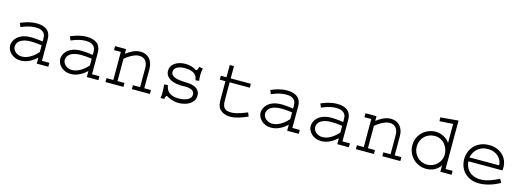

<svg xmlns="http://www.w3.org/2000/svg" viewBox="-5 -1417 6012 2222"><g transform="rotate(15 3000.5 -306.0)"><path d="M549.8 -46.9V0H411.1V-71.8Q396 -57.6 375.7 -42.5Q355.5 -27.3 331.5 -14.6Q307.6 -2 279.8 6.1Q252 14.2 221.2 14.2Q183.1 14.2 153.1 1.7Q123 -10.7 102.3 -30.5Q81.5 -50.3 70.3 -75Q59.1 -99.6 59.1 -123.5Q59.1 -145 69.1 -171.6Q79.1 -198.2 103.3 -221.9Q127.4 -245.6 168.2 -261.7Q209 -277.8 271 -277.8Q274.4 -277.8 288.1 -277.3Q301.8 -276.9 321.5 -275.4Q341.3 -273.9 364.7 -271.5Q388.2 -269 411.1 -265.1V-295.9Q411.1 -308.1 409.2 -326.2Q407.2 -344.2 396 -361.1Q384.8 -377.9 360.4 -389.9Q335.9 -401.9 291 -401.9Q277.3 -401.9 260 -400.1Q242.7 -398.4 221.4 -394Q200.2 -389.6 174.8 -381.3Q149.4 -373 119.1 -359.9L100.1 -404.8Q116.2 -412.1 136.7 -419.9Q157.2 -427.7 181.6 -434.6Q206.1 -441.4 233.9 -445.8Q261.7 -450.2 292 -450.2Q334.5 -450.2 363.5 -441.4Q392.6 -432.6 411.4 -418.7Q430.2 -404.8 440.2 -387.7Q450.2 -370.6 454.8 -353.3Q459.5 -335.9 460.2 -320.8Q460.9 -305.7 460.9 -295.9V-46.9ZM411.1 -219.2Q402.3 -220.7 388.9 -222.7Q375.5 -224.6 358.4 -226.1Q341.3 -227.5 321.5 -228.8Q301.8 -230 280.8 -230Q239.7 -230 211.2 -223.1Q182.6 -216.3 164.1 -205.8Q145.5 -195.3 135 -182.6Q124.5 -169.9 119.6 -158.4Q114.7 -147 113.8 -137.9Q112.8 -128.9 112.8 -126Q112.8 -107.4 121.6 -90.6Q130.4 -73.7 145.5 -61.3Q160.6 -48.8 180.7 -41.5Q200.7 -34.2 223.1 -34.2Q233.4 -34.2 252.2 -37.1Q271 -40 295.7 -50.5Q320.3 -61 349.9 -82Q379.4 -103 411.1 -139.2Z M1149.9 -46.9V0H1011.2V-71.8Q996.1 -57.6 975.8 -42.5Q955.6 -27.3 931.6 -14.6Q907.7 -2 879.9 6.1Q852.1 14.2 821.3 14.2Q783.2 14.2 753.2 1.7Q723.1 -10.7 702.4 -30.5Q681.6 -50.3 670.4 -75Q659.2 -99.6 659.2 -123.5Q659.2 -145 669.2 -171.6Q679.2 -198.2 703.4 -221.9Q727.5 -245.6 768.3 -261.7Q809.1 -277.8 871.1 -277.8Q874.5 -277.8 888.2 -277.3Q901.9 -276.9 921.6 -275.4Q941.4 -273.9 964.8 -271.5Q988.3 -269 1011.2 -265.1V-295.9Q1011.2 -308.1 1009.3 -326.2Q1007.3 -344.2 996.1 -361.1Q984.9 -377.9 960.4 -389.9Q936 -401.9 891.1 -401.9Q877.4 -401.9 860.1 -400.1Q842.8 -398.4 821.5 -394Q800.3 -389.6 774.9 -381.3Q749.5 -373 719.2 -359.9L700.2 -404.8Q716.3 -412.1 736.8 -419.9Q757.3 -427.7 781.7 -434.6Q806.2 -441.4 834 -445.8Q861.8 -450.2 892.1 -450.2Q934.6 -450.2 963.6 -441.4Q992.7 -432.6 1011.5 -418.7Q1030.3 -404.8 1040.3 -387.7Q1050.3 -370.6 1054.9 -353.3Q1059.6 -335.9 1060.3 -320.8Q1061 -305.7 1061 -295.9V-46.9ZM1011.2 -219.2Q1002.4 -220.7 989 -222.7Q975.6 -224.6 958.5 -226.1Q941.4 -227.5 921.6 -228.8Q901.9 -230 880.9 -230Q839.8 -230 811.3 -223.1Q782.7 -216.3 764.2 -205.8Q745.6 -195.3 735.1 -182.6Q724.6 -169.9 719.7 -158.4Q714.8 -147 713.9 -137.9Q712.9 -128.9 712.9 -126Q712.9 -107.4 721.7 -90.6Q730.5 -73.7 745.6 -61.3Q760.7 -48.8 780.8 -41.5Q800.8 -34.2 823.2 -34.2Q833.5 -34.2 852.3 -37.1Q871.1 -40 895.8 -50.5Q920.4 -61 950 -82Q979.5 -103 1011.2 -139.2Z M1366.2 -374Q1382.3 -385.7 1401.1 -398.4Q1419.9 -411.1 1441.4 -421.4Q1462.9 -431.6 1486.8 -438.2Q1510.7 -444.8 1537.1 -444.8Q1571.8 -444.8 1599.6 -432.6Q1627.4 -420.4 1646.7 -398.7Q1666 -377 1676.5 -346.7Q1687 -316.4 1687 -279.8V-46.9H1767.1V0H1551.3V-46.9H1637.2V-275.9Q1637.2 -331.1 1610.4 -363Q1583.5 -395 1535.6 -395Q1524.9 -395 1509.8 -392.6Q1494.6 -390.1 1473.9 -381.8Q1453.1 -373.5 1426.5 -357.7Q1399.9 -341.8 1366.2 -314.9V-46.9H1450.2V0H1234.4V-46.9H1316.4V-382.8H1234.4V-430.2H1366.2Z M2282.2 -442.9Q2279.3 -427.2 2276.4 -406.5Q2273.4 -385.7 2273.4 -355Q2273.4 -335.4 2274.7 -321Q2275.9 -306.6 2278.3 -293.9L2234.4 -289.1Q2233.4 -298.8 2231.2 -310.3Q2229 -321.8 2223.1 -333.3Q2217.3 -344.7 2206.8 -355.7Q2196.3 -366.7 2179 -375Q2161.6 -383.3 2136.7 -388.2Q2111.8 -393.1 2077.1 -393.1Q2047.4 -393.1 2024.2 -387.2Q2001 -381.3 1985.1 -371.3Q1969.2 -361.3 1961.2 -347.9Q1953.1 -334.5 1953.1 -318.8Q1953.1 -292 1969 -276.4Q1984.9 -260.7 2012.5 -252.2Q2040 -243.7 2077.6 -240.5Q2115.2 -237.3 2159.2 -235.8Q2165 -235.8 2178 -234.6Q2190.9 -233.4 2207 -229.7Q2223.1 -226.1 2240.2 -218.8Q2257.3 -211.4 2271.7 -199Q2286.1 -186.5 2295.2 -168.2Q2304.2 -149.9 2304.2 -123.5Q2304.2 -87.4 2286.6 -61Q2269 -34.7 2241.5 -17.8Q2213.9 -1 2179.9 7.1Q2146 15.1 2113.3 15.1Q2086.4 15.1 2063.2 10.3Q2040 5.4 2021.5 -1.2Q2002.9 -7.8 1989 -14.9Q1975.1 -22 1966.3 -26.9Q1966.3 -28.8 1961.4 -28.8Q1958 -28.8 1955.3 -25.4Q1952.6 -22 1950.4 -16.4Q1948.2 -10.7 1946 -3.2Q1943.8 4.4 1941.4 13.2H1897.5Q1898.4 6.8 1899.7 0.7Q1900.9 -5.4 1901.6 -12.5Q1902.3 -19.5 1902.8 -28.6Q1903.3 -37.6 1903.3 -49.8Q1902.8 -82 1901.4 -106.9Q1899.9 -131.8 1897.5 -148.9L1941.4 -153.8Q1942.9 -145.5 1945.6 -133.3Q1948.2 -121.1 1954.6 -107.9Q1960.9 -94.7 1971.7 -81.8Q1982.4 -68.8 1999.8 -58.3Q2017.1 -47.9 2042.2 -41.5Q2067.4 -35.2 2102.1 -35.2Q2112.3 -35.2 2127 -36.4Q2141.6 -37.6 2158.2 -40.8Q2174.8 -43.9 2191.2 -49.8Q2207.5 -55.7 2220.7 -65.2Q2233.9 -74.7 2242.2 -88.4Q2250.5 -102.1 2250.5 -120.6Q2250.5 -138.2 2243.2 -150.4Q2235.8 -162.6 2223.9 -170.2Q2211.9 -177.7 2196.5 -181.9Q2181.2 -186 2165.3 -187.5Q2149.4 -189 2134.5 -188.7Q2119.6 -188.5 2107.9 -188Q2094.7 -187 2074 -188Q2053.2 -189 2030 -193.4Q2006.8 -197.8 1983.6 -206.3Q1960.4 -214.8 1941.7 -229.5Q1922.9 -244.1 1911.1 -265.6Q1899.4 -287.1 1899.4 -316.9Q1899.4 -344.2 1912.4 -367.2Q1925.3 -390.1 1948.5 -407Q1971.7 -423.8 2004.2 -433.3Q2036.6 -442.9 2076.2 -442.9Q2098.6 -442.9 2116.7 -439.9Q2134.8 -437 2149.2 -432.6Q2163.6 -428.2 2173.8 -423.1Q2184.1 -418 2191.4 -414.1Q2193.8 -411.6 2200.4 -408.2Q2207 -404.8 2212.4 -404.8Q2216.8 -404.8 2220 -407.5Q2223.1 -410.2 2225.3 -414.1Q2227.5 -418 2229 -422.1Q2230.5 -426.3 2231.4 -429.2Q2232.4 -434.1 2233.2 -436.8Q2233.9 -439.5 2234.4 -441.7Q2234.9 -443.8 2235.6 -445.6Q2236.3 -447.3 2237.3 -450.2Z M2623.5 -416H2865.2V-369.1H2623.5V-180.2Q2623.5 -151.9 2625 -126Q2626.5 -100.1 2636.2 -80.1Q2646 -60.1 2667 -48.1Q2688 -36.1 2727.5 -36.1Q2739.7 -36.1 2754.9 -37.6Q2770 -39.1 2792.2 -44.2Q2814.5 -49.3 2845.5 -59.6Q2876.5 -69.8 2920.4 -87.9L2938.5 -43Q2914.6 -32.2 2888.4 -22Q2862.3 -11.7 2835.7 -3.7Q2809.1 4.4 2782.2 9.3Q2755.4 14.2 2730.5 14.2Q2707 14.2 2688.2 10Q2669.4 5.9 2654.3 -0.5Q2639.2 -6.8 2627.9 -14.6Q2616.7 -22.5 2609.4 -30.3Q2595.7 -43.5 2588.4 -59.1Q2581.1 -74.7 2577.6 -93.3Q2574.2 -111.8 2573.7 -133.3Q2573.2 -154.8 2573.2 -180.2V-369.1H2505.4V-416H2573.2V-563H2623.5Z M3550.3 -46.9V0H3411.6V-71.8Q3396.5 -57.6 3376.2 -42.5Q3356 -27.3 3332 -14.6Q3308.1 -2 3280.3 6.1Q3252.4 14.2 3221.7 14.2Q3183.6 14.2 3153.6 1.7Q3123.5 -10.7 3102.8 -30.5Q3082 -50.3 3070.8 -75Q3059.6 -99.6 3059.6 -123.5Q3059.6 -145 3069.6 -171.6Q3079.6 -198.2 3103.8 -221.9Q3127.9 -245.6 3168.7 -261.7Q3209.5 -277.8 3271.5 -277.8Q3274.9 -277.8 3288.6 -277.3Q3302.2 -276.9 3322 -275.4Q3341.8 -273.9 3365.2 -271.5Q3388.7 -269 3411.6 -265.1V-295.9Q3411.6 -308.1 3409.7 -326.2Q3407.7 -344.2 3396.5 -361.1Q3385.3 -377.9 3360.8 -389.9Q3336.4 -401.9 3291.5 -401.9Q3277.8 -401.9 3260.5 -400.1Q3243.2 -398.4 3221.9 -394Q3200.7 -389.6 3175.3 -381.3Q3149.9 -373 3119.6 -359.9L3100.6 -404.8Q3116.7 -412.1 3137.2 -419.9Q3157.7 -427.7 3182.1 -434.6Q3206.5 -441.4 3234.4 -445.8Q3262.2 -450.2 3292.5 -450.2Q3335 -450.2 3364 -441.4Q3393.1 -432.6 3411.9 -418.7Q3430.7 -404.8 3440.7 -387.7Q3450.7 -370.6 3455.3 -353.3Q3460 -335.9 3460.7 -320.8Q3461.4 -305.7 3461.4 -295.9V-46.9ZM3411.6 -219.2Q3402.8 -220.7 3389.4 -222.7Q3376 -224.6 3358.9 -226.1Q3341.8 -227.5 3322 -228.8Q3302.2 -230 3281.2 -230Q3240.2 -230 3211.7 -223.1Q3183.1 -216.3 3164.6 -205.8Q3146 -195.3 3135.5 -182.6Q3125 -169.9 3120.1 -158.4Q3115.2 -147 3114.3 -137.9Q3113.3 -128.9 3113.3 -126Q3113.3 -107.4 3122.1 -90.6Q3130.9 -73.7 3146 -61.3Q3161.1 -48.8 3181.2 -41.5Q3201.2 -34.2 3223.6 -34.2Q3233.9 -34.2 3252.7 -37.1Q3271.5 -40 3296.1 -50.5Q3320.8 -61 3350.3 -82Q3379.9 -103 3411.6 -139.2Z M4150.4 -46.9V0H4011.7V-71.8Q3996.6 -57.6 3976.3 -42.5Q3956.1 -27.3 3932.1 -14.6Q3908.2 -2 3880.4 6.1Q3852.5 14.2 3821.8 14.2Q3783.7 14.2 3753.7 1.7Q3723.6 -10.7 3702.9 -30.5Q3682.1 -50.3 3670.9 -75Q3659.7 -99.6 3659.7 -123.5Q3659.7 -145 3669.7 -171.6Q3679.7 -198.2 3703.9 -221.9Q3728 -245.6 3768.8 -261.7Q3809.6 -277.8 3871.6 -277.8Q3875 -277.8 3888.7 -277.3Q3902.3 -276.9 3922.1 -275.4Q3941.9 -273.9 3965.3 -271.5Q3988.8 -269 4011.7 -265.1V-295.9Q4011.7 -308.1 4009.8 -326.2Q4007.8 -344.2 3996.6 -361.1Q3985.4 -377.9 3960.9 -389.9Q3936.5 -401.9 3891.6 -401.9Q3877.9 -401.9 3860.6 -400.1Q3843.3 -398.4 3822 -394Q3800.8 -389.6 3775.4 -381.3Q3750 -373 3719.7 -359.9L3700.7 -404.8Q3716.8 -412.1 3737.3 -419.9Q3757.8 -427.7 3782.2 -434.6Q3806.6 -441.4 3834.5 -445.8Q3862.3 -450.2 3892.6 -450.2Q3935.1 -450.2 3964.1 -441.4Q3993.2 -432.6 4012 -418.7Q4030.8 -404.8 4040.8 -387.7Q4050.8 -370.6 4055.4 -353.3Q4060.1 -335.9 4060.8 -320.8Q4061.5 -305.7 4061.5 -295.9V-46.9ZM4011.7 -219.2Q4002.9 -220.7 3989.5 -222.7Q3976.1 -224.6 3959 -226.1Q3941.9 -227.5 3922.1 -228.8Q3902.3 -230 3881.3 -230Q3840.3 -230 3811.8 -223.1Q3783.2 -216.3 3764.6 -205.8Q3746.1 -195.3 3735.6 -182.6Q3725.1 -169.9 3720.2 -158.4Q3715.3 -147 3714.4 -137.9Q3713.4 -128.9 3713.4 -126Q3713.4 -107.4 3722.2 -90.6Q3731 -73.7 3746.1 -61.3Q3761.2 -48.8 3781.2 -41.5Q3801.3 -34.2 3823.7 -34.2Q3834 -34.2 3852.8 -37.1Q3871.6 -40 3896.2 -50.5Q3920.9 -61 3950.4 -82Q3980 -103 4011.7 -139.2Z M4366.7 -374Q4382.8 -385.7 4401.6 -398.4Q4420.4 -411.1 4441.9 -421.4Q4463.4 -431.6 4487.3 -438.2Q4511.2 -444.8 4537.6 -444.8Q4572.3 -444.8 4600.1 -432.6Q4627.9 -420.4 4647.2 -398.7Q4666.5 -377 4677 -346.7Q4687.5 -316.4 4687.5 -279.8V-46.9H4767.6V0H4551.8V-46.9H4637.7V-275.9Q4637.7 -331.1 4610.8 -363Q4584 -395 4536.1 -395Q4525.4 -395 4510.3 -392.6Q4495.1 -390.1 4474.4 -381.8Q4453.6 -373.5 4427 -357.7Q4400.4 -341.8 4366.7 -314.9V-46.9H4450.7V0H4234.9V-46.9H4316.9V-382.8H4234.9V-430.2H4366.7Z M5296.9 -46.9H5381.8V0H5246.6V-74.2H5244.6Q5214.4 -31.2 5171.4 -10.7Q5128.4 9.8 5078.6 9.8Q5030.8 9.8 4989.5 -8.1Q4948.2 -25.9 4918.2 -56.4Q4888.2 -86.9 4871.1 -127.9Q4854 -168.9 4854 -215.3Q4854 -248.5 4862.8 -277.6Q4871.6 -306.6 4887 -331.1Q4902.3 -355.5 4923.3 -374.5Q4944.3 -393.6 4968.8 -406.7Q4993.2 -419.9 5019.8 -427Q5046.4 -434.1 5073.2 -434.1Q5097.2 -434.1 5121.8 -428.5Q5146.5 -422.9 5169.2 -411.9Q5191.9 -400.9 5211.4 -385Q5231 -369.1 5244.6 -348.1H5246.6V-573.2L5085.9 -563L5083 -607.9L5296.9 -627ZM5244.6 -207Q5244.6 -237.8 5233.9 -269.3Q5223.1 -300.8 5202.1 -326.2Q5181.2 -351.6 5150.1 -367.7Q5119.1 -383.8 5078.6 -383.8Q5044.4 -383.8 5013.4 -371.8Q4982.4 -359.9 4959 -337.4Q4935.5 -314.9 4921.6 -283.4Q4907.7 -252 4907.7 -212.9Q4907.7 -174.8 4921.1 -142.8Q4934.6 -110.8 4957.5 -88.1Q4980.5 -65.4 5011 -52.7Q5041.5 -40 5075.7 -40Q5109.9 -40 5140.6 -52.7Q5171.4 -65.4 5194.3 -87.9Q5217.3 -110.4 5231 -140.9Q5244.6 -171.4 5244.6 -207Z M5960 -57.1Q5939.9 -46.4 5912.8 -33.7Q5885.7 -21 5853.8 -10.5Q5821.8 0 5786.1 7.1Q5750.5 14.2 5713.9 14.2Q5654.3 14.2 5609.4 -4.9Q5564.5 -23.9 5534.7 -55.7Q5504.9 -87.4 5490 -128.4Q5475.1 -169.4 5475.1 -213.4Q5475.1 -260.3 5491.5 -302.2Q5507.8 -344.2 5538.6 -376Q5569.3 -407.7 5613.8 -426.3Q5658.2 -444.8 5714.4 -444.8Q5770.5 -444.8 5812.5 -426.8Q5854.5 -408.7 5882.6 -379.9Q5910.6 -351.1 5924.8 -315.4Q5939 -279.8 5939 -245.1Q5939 -239.3 5938.7 -232.7Q5938.5 -226.1 5938 -220Q5937.5 -213.9 5937.3 -208.7Q5937 -203.6 5937 -201.2H5528.8Q5529.8 -188 5533.2 -170.7Q5536.6 -153.3 5544.9 -134.8Q5553.2 -116.2 5566.9 -98.1Q5580.6 -80.1 5601.3 -65.9Q5622.1 -51.8 5651.1 -43Q5680.2 -34.2 5718.8 -34.2Q5750.5 -34.2 5782.5 -41.7Q5814.5 -49.3 5843.5 -59.8Q5872.6 -70.3 5897 -81.8Q5921.4 -93.3 5937 -101.1ZM5884.8 -248Q5884.8 -272.5 5874.5 -298.8Q5864.3 -325.2 5843 -346.9Q5821.8 -368.7 5789.3 -382.8Q5756.8 -397 5711.9 -397Q5679.2 -397 5653.3 -389.2Q5627.4 -381.3 5607.7 -368.4Q5587.9 -355.5 5574 -339.4Q5560.1 -323.2 5550.8 -306.6Q5541.5 -290 5536.1 -274.7Q5530.8 -259.3 5528.8 -248Z"/></g></svg>

Font: Ethiopic Sadiss
Style: Regular
Weight: 400
Designer: abass alamnehe
Foundry: Senamirmir Project
Version: Version 5.100